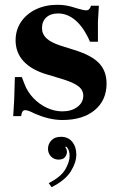

<svg xmlns="http://www.w3.org/2000/svg" viewBox="-20 -484 489 800"><path d="M240 16Q184 16 122 -12Q106 -20 98 -22.5Q90 -25 85 -25Q78 -25 74 -19.5Q70 -14 68 0H35L39 -65L42 -163H71L82 -134Q94 -102 118.5 -76Q143 -50 175 -35Q207 -20 240 -20Q278 -20 302.5 -38.5Q327 -57 327 -85Q327 -109 306 -125Q285 -141 235 -156L175 -174Q111 -193 78 -229Q45 -265 45 -316Q45 -359 67.5 -392.5Q90 -426 129.5 -445Q169 -464 219 -464Q239 -464 256.5 -461Q274 -458 305 -448Q329 -441 339 -441Q354 -441 359 -460H392L388 -394V-310H355Q330 -368 296 -398Q262 -428 222 -428Q191 -428 173 -411.5Q155 -395 155 -367Q155 -342 173.5 -324.5Q192 -307 232 -294L289 -276Q361 -254 392.5 -221Q424 -188 424 -136Q424 -66 374.5 -25Q325 16 240 16ZM195 296 183 279Q234 253 252 222Q270 191 270 166Q270 146 262 134Q254 122 241 122L260 117L248 137L242 126Q250 126 254.5 133Q259 140 259 149Q259 159 251.5 170Q244 181 224 181Q205 181 192.5 168Q180 155 180 136Q180 116 194 101Q208 86 234 86Q264 86 281 107Q298 128 298 160Q298 193 275 230Q252 267 195 296Z"/></svg>

Font: Baskervville SC
Style: Regular
Weight: 400
Designer: Alexis Faudot, Rémi Forte, Morgane Pierson, Rafael Ribas, Tanguy Vanlaeys, Rosalie Wagner, Thomas Huot-Marchand
Foundry: ANRT
Version: Version 1.100